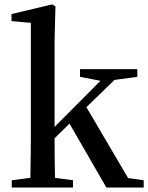

<svg xmlns="http://www.w3.org/2000/svg" viewBox="-20 -834 659 854"><path d="M549.8 -42 619.1 -32.2V0H453.1L289.1 -284.2L222.7 -218.8Q222.7 -150.4 224.6 -43L304.7 -32.2V0H32.2V-32.2L115.2 -43Q117.2 -160.2 117.2 -232.4V-732.4L31.2 -740.2V-771.5L211.9 -814.5L226.6 -805.7L222.7 -649.4V-269.5L426.8 -474.6L335.9 -492.2V-526.4H590.8V-492.2L489.3 -478.5L364.3 -357.4Z"/></svg>

Font: Bpmf Zihi Serif SemiBold
Style: SemiBold
Weight: 600
Foundry: But Ko
Version: Version 1.320